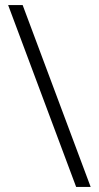

<svg xmlns="http://www.w3.org/2000/svg" viewBox="-20 -734 387 754"><path d="M69 -714H12L279 0H336Z"/></svg>

Font: Noto Sans Khmer UI Light
Style: Regular
Weight: 300
Designer: Danh Hong and the Monotype Design Team
Foundry: Monotype Imaging Inc.
Version: Version 2.002